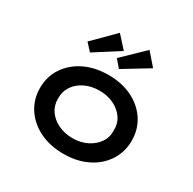

<svg xmlns="http://www.w3.org/2000/svg" viewBox="-173 -970 1162 1157"><g transform="rotate(30 408.0 -391.0)"><path d="M409 10Q316 10 244 -25Q172 -60 130.5 -122.5Q89 -185 89 -264Q89 -344 130.5 -406Q172 -468 244 -503Q316 -538 409 -538Q502 -538 573.5 -503Q645 -468 686 -406Q727 -344 727 -264Q727 -185 686 -122.5Q645 -60 573.5 -25Q502 10 409 10ZM409 -99Q464 -99 508 -120.5Q552 -142 578 -179Q604 -216 602 -264Q604 -313 578 -350Q552 -387 508 -408Q464 -429 409 -429Q354 -429 309.5 -408Q265 -387 239.5 -349.5Q214 -312 215 -264Q214 -216 239.5 -179Q265 -142 309.5 -120.5Q354 -99 409 -99ZM444 -600 400 -651 546 -792 620 -707ZM243 -599 197 -649 340 -792 415 -709Z"/></g></svg>

Font: Lexend Giga Medium
Style: Regular
Weight: 500
Designer: Bonnie Shaver-Troup, Thomas Jockin
Foundry: Lexend
Version: Version 1.007